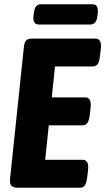

<svg xmlns="http://www.w3.org/2000/svg" viewBox="-20 -881 494 901"><path d="M65 0Q42 0 33.5 -9.5Q25 -19 27 -40L92 -660Q94 -681 102 -690.5Q110 -700 133 -700H428Q459 -700 453 -650L449 -617Q446 -591 438 -580Q430 -569 414 -569H238L223 -424H380Q411 -424 405 -374L401 -341Q398 -315 390 -304Q382 -293 366 -293H209L192 -131H368Q399 -131 393 -81L389 -48Q386 -22 378 -11Q370 0 354 0ZM162 -766Q133 -766 137 -806L139 -821Q143 -861 172 -861H414Q443 -861 439 -821L437 -806Q433 -766 404 -766Z"/></svg>

Font: Asap Condensed
Style: Bold Italic
Weight: 700
Width: 3
Italic angle: -6°
Designer: Pablo Cosgaya
Foundry: Omnibus-Type
Version: Version 3.001; ttfautohint (v1.8.4.7-5d5b)